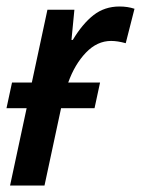

<svg xmlns="http://www.w3.org/2000/svg" viewBox="-21 -571 434 591"><path d="M61 -238H-1L16 -317H77L125 -541H208L199 -448H203Q233 -498 267 -524.5Q301 -551 347 -551Q372 -551 393 -544L366 -438Q341 -445 321 -445Q278 -445 243.5 -409Q209 -373 189 -317H287L270 -238H167L116 0H10Z"/></svg>

Font: Noto Sans UI NarrowMedium
Style: Italic
Weight: 500
Width: 4
Italic angle: -12°
Designer: Monotype Design Team
Foundry: Monotype Imaging Inc.
Version: Version 1.001